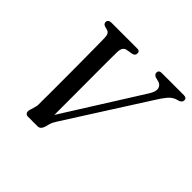

<svg xmlns="http://www.w3.org/2000/svg" viewBox="-168 -885 1071 1071"><g transform="rotate(45 367.0 -350.0)"><path d="M513.5 -680Q513.5 -700 535.5 -700H710Q733.5 -700 733.5 -682Q733.5 -665 714 -658L696.5 -653Q673.5 -645 655.2 -623.5Q637 -602 613.5 -564L316 -97Q309 -86 304 -76.5Q299 -67 295.5 -56L288.5 -29.5Q284.5 -16.5 277 -8.2Q269.5 0 256 0H180.5Q167 0 162 -10Q157 -20 161.5 -34.5L171 -67Q175 -78.5 174.8 -90.5Q174.5 -102.5 174.5 -114.5Q175 -127.5 175 -162.2Q175 -197 175 -245.8Q175 -294.5 174.8 -348.5Q174.5 -402.5 174.2 -454.8Q174 -507 173.5 -549Q173 -591 172.5 -614Q172 -647 152 -653.5L129 -660Q113.5 -665.5 113.5 -680.5Q113.5 -689 120.5 -694.5Q127.5 -700 137.5 -700H344.5Q363.5 -700 363.5 -682Q363.5 -664 345 -659.5L305 -652.5Q278 -646.5 278 -603.5Q277.5 -581 277.5 -539Q277.5 -497 277.5 -443Q277.5 -389 277.8 -330Q278 -271 278 -214.5Q278 -158 278 -111L567 -570.5Q588 -604 583.2 -624.8Q578.5 -645.5 557 -652.5L531.5 -659Q513.5 -666 513.5 -680Z"/></g></svg>

Font: Fraunces 72pt S050
Style: Italic
Weight: 400
Italic angle: -16°
Version: Version 1.000; ttfautohint (v1.8.3)